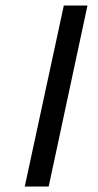

<svg xmlns="http://www.w3.org/2000/svg" viewBox="-20 -678 356 698"><path d="M70 0 212 -658H298L157 0Z"/></svg>

Font: EauTestInfant Medium
Style: Italic
Weight: 500
Italic angle: -12°
Designer: Christian Thalmann (Catharsis Fonts)
Version: Version 0.001;PS 000.001;hotconv 1.0.88;makeotf.lib2.5.64775